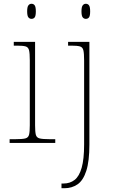

<svg xmlns="http://www.w3.org/2000/svg" viewBox="-20 -758 604 1018"><path d="M147 -658Q137 -658 130.5 -666Q124 -674 124 -698Q124 -721 130.5 -729.5Q137 -738 147 -738Q158 -738 164 -729.5Q170 -721 170 -698Q170 -674 164 -666Q158 -658 147 -658ZM31 0V-20H61Q98 -20 114 -24Q130 -28 134 -43.5Q138 -59 138 -94V-438Q138 -475 134 -491.5Q130 -508 115.5 -512Q101 -516 71 -516H53V-536H166V-94Q166 -59 170 -43.5Q174 -28 190.5 -24Q207 -20 243 -20H273V0ZM435 -658Q425 -658 418.5 -666Q412 -674 412 -698Q412 -721 418.5 -729.5Q425 -738 435 -738Q446 -738 452 -729.5Q458 -721 458 -698Q458 -674 452 -666Q446 -658 435 -658ZM306 240V215H317Q351 215 375.5 196Q400 177 413 131.5Q426 86 426 8V-438Q426 -475 422 -491.5Q418 -508 403.5 -512Q389 -516 359 -516H341V-536H454V8Q454 97 437.5 148Q421 199 391 219.5Q361 240 322 240Z"/></svg>

Font: Noto Serif Myanmar Thin
Style: Regular
Weight: 100
Designer: Ben Mitchell and the Monotype Design Team
Foundry: Monotype Imaging Inc.
Version: Version 2.106; ttfautohint (v1.8.4.7-5d5b)